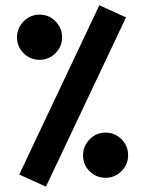

<svg xmlns="http://www.w3.org/2000/svg" viewBox="-20 -696 544 720"><path d="M352.5 -676.3 452.6 -630.9 152.3 3.9 52.2 -41.5ZM43.9 -556.2Q43.9 -590.8 68.6 -616Q93.3 -641.1 128.4 -641.1Q163.6 -641.1 188.2 -616Q212.9 -590.8 212.9 -556.2Q212.9 -521.5 188 -496.6Q163.1 -471.7 128.4 -471.7Q93.8 -471.7 68.8 -496.1Q43.9 -520.5 43.9 -556.2ZM291.5 -113.8Q291.5 -148.4 316.2 -173.6Q340.8 -198.7 376 -198.7Q411.1 -198.7 435.8 -173.6Q460.4 -148.4 460.4 -113.8Q460.4 -79.1 435.5 -54.2Q410.6 -29.3 376 -29.3Q341.3 -29.3 316.4 -53.5Q291.5 -77.6 291.5 -113.8Z"/></svg>

Font: Vazir FD-WOL
Style: Bold-FD-WOL
Weight: 700
Designer: Saber Rastikerdar
Foundry: Saber Rastikerdar
Version: Version 30.1.0